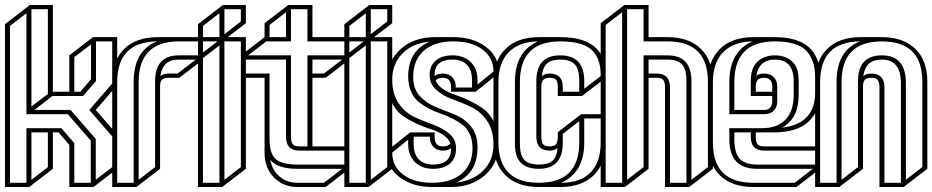

<svg xmlns="http://www.w3.org/2000/svg" viewBox="-20 -750 3739 770"><path d="M0 0V-653L100 -730H192V-382H258V-528L353 -601H450V-408L364 -309L450 -210V-73L355 0H258V-169L215 -219H192V-73L97 0ZM106 -713V-323L172 -373V-713ZM86 -292V-697L20 -646V-17H86V-236H226L278 -176V-17H344V-186L252 -292ZM430 -203 338 -309 339 -310 430 -415V-584H365V-425L313 -365H190L118 -309H263L364 -193V-29L430 -80ZM345 -432V-572L278 -521V-382H302ZM172 -80V-219H106V-29Z M430 0V-421Q430 -506 478 -553.5Q526 -601 612 -601H794V-511L699 -438H655Q638 -438 630 -430.5Q622 -423 622 -404V-73L527 0ZM450 -421V-17H516V-421Q516 -548 610 -584Q450 -582 450 -421ZM536 -421V-29L602 -80V-425Q602 -528 698 -528H774V-584H698Q536 -584 536 -421ZM698 -511Q664 -511 646 -495Q628 -479 623 -444Q634 -455 655 -455H692L765 -511Z M774 0V-524L852 -584H774V-653L874 -730H966V-657L893 -601H966V-73L871 0ZM946 -664V-713H880V-613ZM794 -646V-601H860V-697ZM946 -80V-584H880V-29ZM794 -517V-17H860V-568Z M1213 -584V-713H1147V-584H1048L975 -528H1147V-203Q1147 -179 1154.5 -171Q1162 -163 1180 -163H1213V-528H1361V-584ZM1061 -650V-601H1127V-701ZM1233 -455H1279L1352 -511H1233ZM1180 -146Q1127 -146 1127 -202V-511H966V-455H1061V-191Q1061 -134 1086 -112Q1111 -90 1172 -90H1361V-146ZM1172 -73Q1093 -73 1064 -109Q1072 -66 1102 -41.5Q1132 -17 1172 -17H1279L1352 -73ZM1172 0Q1117 0 1079 -38Q1041 -76 1041 -138V-438H946V-528L1041 -601V-657L1136 -730H1233V-601H1381V-511L1286 -438H1233V-163H1381V-73L1286 0Z M1361 0V-524L1439 -584H1361V-653L1461 -730H1553V-657L1480 -601H1553V-73L1458 0ZM1533 -664V-713H1467V-613ZM1381 -646V-601H1447V-697ZM1533 -80V-584H1467V-29ZM1381 -517V-17H1447V-568Z M1713 0Q1636 0 1584.5 -38Q1533 -76 1533 -134V-146L1625 -219H1723V-200Q1723 -163 1756 -163Q1779 -163 1786 -175Q1779 -195 1756.5 -209.5Q1734 -224 1706.5 -232.5Q1679 -241 1648 -255.5Q1617 -270 1591.5 -288.5Q1566 -307 1549.5 -344Q1533 -381 1533 -431Q1533 -505 1586.5 -553Q1640 -601 1723 -601H1799Q1876 -601 1927.5 -563Q1979 -525 1979 -467V-455L1887 -382H1789V-401Q1789 -438 1756 -438Q1736 -438 1727 -427Q1735 -407 1757.5 -392.5Q1780 -378 1807.5 -369Q1835 -360 1865.5 -345Q1896 -330 1921 -311.5Q1946 -293 1962.5 -256.5Q1979 -220 1979 -170Q1979 -96 1925.5 -48Q1872 0 1789 0ZM1895 -160Q1895 -54 1809 -18Q1877 -25 1918 -66Q1959 -107 1959 -170Q1959 -229 1932.5 -266.5Q1906 -304 1868.5 -321.5Q1831 -339 1793.5 -352.5Q1756 -366 1729.5 -389.5Q1703 -413 1703 -450Q1703 -486 1727.5 -507Q1752 -528 1795 -528Q1841 -528 1868 -501Q1895 -474 1895 -430V-411L1959 -463Q1959 -518 1915.5 -551Q1872 -584 1799 -584Q1722 -584 1679.5 -546.5Q1637 -509 1637 -441Q1637 -394 1663.5 -365Q1690 -336 1728 -321Q1766 -306 1804 -290.5Q1842 -275 1868.5 -243Q1895 -211 1895 -160ZM1717 -73Q1671 -73 1644 -100Q1617 -127 1617 -171V-190L1553 -138Q1553 -83 1596.5 -50Q1640 -17 1713 -17Q1789 -17 1832 -54Q1875 -91 1875 -156Q1875 -188 1864 -212Q1853 -236 1835 -249.5Q1817 -263 1793.5 -275Q1770 -287 1746 -295Q1722 -303 1698.5 -315.5Q1675 -328 1657 -343Q1639 -358 1628 -384Q1617 -410 1617 -444Q1617 -546 1703 -583Q1635 -577 1594 -535.5Q1553 -494 1553 -431Q1553 -372 1579.5 -334.5Q1606 -297 1643.5 -280Q1681 -263 1718.5 -249.5Q1756 -236 1782.5 -213.5Q1809 -191 1809 -155Q1809 -116 1785 -94.5Q1761 -73 1717 -73ZM1808 -399H1873V-430Q1873 -468 1853 -489.5Q1833 -511 1795 -511Q1723 -511 1723 -451V-444L1724 -446Q1736 -455 1756 -455Q1780 -455 1794 -440Q1808 -425 1808 -400ZM1756 -146Q1732 -146 1718 -161Q1704 -176 1704 -201V-202H1639V-171Q1639 -133 1659 -111.5Q1679 -90 1717 -90Q1789 -90 1789 -154V-157L1788 -155Q1776 -146 1756 -146Z M2141 -73Q2094 -73 2069.5 -96.5Q2045 -120 2045 -175V-421Q2045 -544 2138 -584Q2062 -583 2020.5 -541Q1979 -499 1979 -421V-179Q1979 -17 2141 -17Q2303 -17 2303 -179V-264L2237 -213V-178Q2237 -73 2141 -73ZM2184 -146Q2131 -146 2131 -202V-425Q2131 -528 2227 -528Q2323 -528 2323 -425V-394L2389 -445V-450Q2389 -516 2352.5 -550Q2316 -584 2227 -584Q2065 -584 2065 -421V-175Q2065 -127 2083 -108.5Q2101 -90 2141 -90Q2177 -90 2195 -104.5Q2213 -119 2216 -157Q2206 -146 2184 -146ZM2237 -382H2303V-425Q2303 -473 2285 -492Q2267 -511 2227 -511Q2192 -511 2174.5 -496Q2157 -481 2153 -444Q2163 -455 2184 -455Q2237 -455 2237 -400ZM2323 -179Q2323 -57 2230 -17H2231Q2308 -17 2348.5 -58.5Q2389 -100 2389 -179V-275H2323ZM2141 0Q2055 0 2007 -47Q1959 -94 1959 -179V-421Q1959 -506 2007 -553.5Q2055 -601 2141 -601H2226H2227Q2409 -601 2409 -450V-438L2314 -365H2217V-401Q2217 -423 2209.5 -430.5Q2202 -438 2184 -438Q2167 -438 2159 -430Q2151 -422 2151 -401V-203Q2151 -179 2158.5 -171Q2166 -163 2184 -163Q2202 -163 2209.5 -171Q2217 -179 2217 -203V-220L2311 -292H2409V-179Q2409 -94 2361 -47Q2313 0 2227 0Z M2389 0V-657L2484 -730H2581V-601H2657Q2743 -601 2791 -554Q2839 -507 2839 -422V-73L2744 0H2647V-398Q2647 -422 2639.5 -430Q2632 -438 2614 -438H2581V-73L2486 0ZM2561 -584V-713H2495V-29L2561 -80V-528H2657Q2753 -528 2753 -425V-29L2819 -80V-422Q2819 -584 2657 -584ZM2409 -17H2475V-701L2409 -650ZM2667 -399V-17H2733V-425Q2733 -473 2715 -492Q2697 -511 2657 -511H2581V-455H2614Q2667 -455 2667 -399Z M3001 0Q2915 0 2867 -47Q2819 -94 2819 -179V-421Q2819 -506 2867 -553.5Q2915 -601 3001 -601H3086H3087Q3269 -601 3269 -441V-379Q3269 -306 3223 -262.5Q3177 -219 3082 -219H3047H3036H3011V-203Q3011 -179 3018.5 -171Q3026 -163 3044 -163H3269V-73L3174 0ZM3011 -401V-382H3077V-403Q3077 -438 3044 -438Q3027 -438 3019 -430Q3011 -422 3011 -401ZM3044 -146Q2991 -146 2991 -202V-219H2925V-191Q2925 -136 2947 -113Q2969 -90 3016 -90H3249V-146ZM2991 -365V-425Q2991 -478 3018 -503Q3045 -528 3087 -528Q3129 -528 3156 -504Q3183 -480 3183 -430V-369Q3183 -274 3116 -238Q3249 -253 3249 -379V-441Q3249 -511 3212.5 -547.5Q3176 -584 3087 -584Q2925 -584 2925 -421V-309H3044Q3077 -309 3077 -344V-365ZM3016 -73Q2905 -73 2905 -191V-236H3036Q3098 -236 3130.5 -270.5Q3163 -305 3163 -369V-425Q3163 -511 3087 -511Q3024 -511 3013 -445Q3022 -455 3044 -455Q3069 -455 3083 -441Q3097 -427 3097 -403V-344Q3097 -320 3083 -306Q3069 -292 3044 -292H2905V-421Q2905 -544 2998 -584Q2922 -583 2880.5 -541Q2839 -499 2839 -421V-179Q2839 -17 3001 -17H3167L3240 -73Z M3249 0V-421Q3249 -506 3297 -553.5Q3345 -601 3431 -601H3517Q3603 -601 3651 -554Q3699 -507 3699 -422V-73L3604 0H3507V-398Q3507 -422 3499.5 -430Q3492 -438 3474 -438Q3457 -438 3449 -430.5Q3441 -423 3441 -404V-73L3346 0ZM3269 -421V-17H3335V-421Q3335 -548 3429 -584Q3269 -582 3269 -421ZM3613 -416V-29L3679 -80V-422Q3679 -584 3517 -584Q3355 -584 3355 -421V-29L3421 -80V-425Q3421 -528 3517 -528Q3613 -528 3613 -416ZM3527 -399V-17H3593V-416Q3593 -511 3517 -511Q3483 -511 3465 -495Q3447 -479 3442 -444Q3453 -455 3474 -455Q3527 -455 3527 -399Z"/></svg>

Font: Imposible
Style: Regular
Weight: 400
Designer: Rodrigo Fuenzalida
Foundry: fragTYPE
Version: Version 1.000